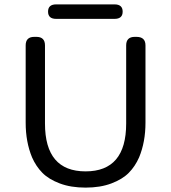

<svg xmlns="http://www.w3.org/2000/svg" viewBox="-20 -847 780 875"><path d="M136 -679H146Q185 -679 185 -640V-284Q185 -66 370 -66Q555 -66 555 -284V-640Q555 -679 594 -679H602Q643 -679 643 -640V-288Q643 -200 614 -130Q596 -89 567 -59.5Q538 -30 487.5 -11Q437 8 370 8Q303 8 252.5 -11Q202 -30 173 -59.5Q144 -89 126 -130Q97 -200 97 -288V-640Q97 -679 136 -679ZM236 -827H502Q539 -827 539 -794Q539 -761 502 -761H236Q199 -761 199 -794Q199 -827 236 -827Z"/></svg>

Font: Merge One
Style: Regular
Weight: 400
Designer: Kosal Sen
Foundry: Philatype
Version: Version 1.001